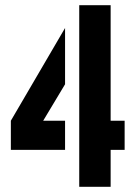

<svg xmlns="http://www.w3.org/2000/svg" viewBox="-20 -721 533 741"><path d="M285.8 0V-701H407V-255.1H461V-142.6H407V0ZM21.9 -142.6V-255.1L231.1 -613V-395.8L146.7 -255.1H231.1V-142.6Z"/></svg>

Font: Stick No Bills ExtraLight
Style: Regular
Weight: 200
Designer: Kosala Senevirathne, Siva Puranthara, Lasantha Premarathna, Tharique Azeez
Foundry: mooniak
Version: Version 2.000